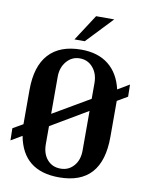

<svg xmlns="http://www.w3.org/2000/svg" viewBox="-87 -770 642 844"><g transform="rotate(10 234.5 -348.0)"><path d="M235 -555Q310 -555 357 -517.5Q404 -480 420 -410L472 -441L473 -387L427 -360Q427 -351 427 -341V-199Q427 15 235 15Q74 15 46 -137L-3 -108L-4 -162L41 -188Q41 -193 41 -199V-341Q41 -447 90.5 -501Q140 -555 235 -555ZM153 -420V-254L317 -350V-420Q317 -462 294 -489Q271 -516 235 -516Q200 -516 176.5 -488.5Q153 -461 153 -420ZM235 -24Q271 -24 294 -50.5Q317 -77 317 -119V-296L153 -199V-119Q153 -76 175.5 -50Q198 -24 235 -24ZM273 -711H354L243 -594H197Z"/></g></svg>

Font: Girassol
Style: Regular
Weight: 400
Width: 3
Designer: Liam Spradlin
Version: Version 1.004